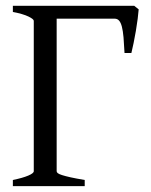

<svg xmlns="http://www.w3.org/2000/svg" viewBox="-20 -635 515 655"><path d="M23.9 0V-21Q57.1 -27.8 76.2 -35.9Q95.2 -43.9 95.2 -50.8V-564Q95.2 -569.8 77.1 -578.6Q59.1 -587.4 23.9 -594.2V-615.2H438L453.1 -603Q452.1 -590.3 449.7 -570.8Q447.3 -551.3 443.6 -530Q439.9 -508.8 435.8 -488.3Q431.6 -467.8 428.2 -454.1H404.8Q403.3 -485.4 401.4 -507.6Q399.4 -529.8 395.8 -543.9Q392.1 -558.1 386.2 -564.7Q380.4 -571.3 371.1 -571.3H173.3V-50.8Q173.3 -47.4 177.2 -44.2Q181.2 -41 191.9 -37.6Q202.6 -34.2 221.2 -30Q239.7 -25.9 269 -21V0Z"/></svg>

Font: Akkhara
Style: Regular
Weight: 400
Designer: J. Victor Gaultney
Version: Version 1.00 June 13, 2006, initial release